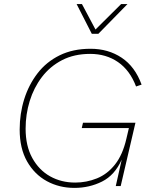

<svg xmlns="http://www.w3.org/2000/svg" viewBox="-20 -908 732 937"><path d="M343 9Q269 9 208.5 -24Q148 -57 112 -120.5Q76 -184 76 -276Q76 -353 98 -423.5Q120 -494 163 -550Q206 -606 271 -638Q336 -670 422 -670Q508 -670 573.5 -626.5Q639 -583 671 -495L644 -486Q614 -565 556 -605Q498 -645 420 -645Q342 -645 283 -614.5Q224 -584 184.5 -532Q145 -480 125 -415Q105 -350 105 -280Q105 -196 137.5 -137Q170 -78 224.5 -47.5Q279 -17 347 -17Q402 -17 453 -37.5Q504 -58 541.5 -105.5Q579 -153 597 -232L609 -283H379L385 -309H641L569 0H545L574 -129Q540 -53 478 -22Q416 9 343 9ZM428 -743 354 -888H380L446 -764L571 -888H602L460 -743Z"/></svg>

Font: Work Sans ExtraLight
Style: Italic
Weight: 200
Italic angle: -13°
Designer: Wei Huang
Foundry: Wei Huang
Version: Version 2.012; ttfautohint (v1.8.3)